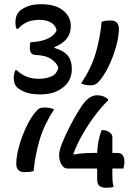

<svg xmlns="http://www.w3.org/2000/svg" viewBox="-20 -806 640 909"><path d="M364 -411Q411 -481 432.5 -552.5Q454 -624 461 -703Q479 -709 503 -709Q543 -709 543 -669Q543 -635 530 -587.5Q517 -540 495.5 -494.5Q474 -449 448 -420Q439 -410 430 -406Q421 -402 408 -402Q382 -402 364 -411ZM518 79Q505 83 483 83Q462 83 451 74.5Q440 66 440 41V-8H299Q283 -8 271.5 -26.5Q260 -45 260 -70V-74Q260 -92 273.5 -126.5Q287 -161 307 -200.5Q327 -240 347.5 -274Q368 -308 382 -324Q409 -355 441 -355Q470 -355 492 -336V-331Q461 -301 429.5 -259Q398 -217 371 -170Q344 -123 328 -79V-74Q354 -79 378.5 -80.5Q403 -82 428 -82H440Q441 -110 446 -136.5Q451 -163 461 -190H465Q484 -190 498 -180Q512 -170 512 -157V-82H534Q554 -82 561.5 -70.5Q569 -59 569 -40Q569 -30 567.5 -23Q566 -16 564 -8H512V25Q512 43 513.5 55.5Q515 68 518 79ZM236 -288Q190 -218 168.5 -147Q147 -76 139 4Q124 9 97 9Q57 9 57 -30Q57 -65 70 -112.5Q83 -160 104.5 -205.5Q126 -251 152 -280Q161 -291 169.5 -294Q178 -297 191 -297Q218 -297 236 -288ZM315 -681Q315 -614 238 -583V-579Q282 -566 301 -542.5Q320 -519 320 -482V-478Q320 -425 278.5 -392Q237 -359 172 -359Q126 -359 100 -369.5Q74 -380 60 -393Q45 -408 45 -438Q45 -456 53 -474H59Q100 -433 164 -433Q197 -433 223 -444Q249 -455 256 -486Q250 -507 223.5 -525.5Q197 -544 148 -546Q121 -546 121 -582Q121 -596 124 -606Q173 -608 205.5 -623Q238 -638 248 -662Q244 -686 222 -699Q200 -712 167 -712Q134 -712 110 -702Q86 -692 65 -669H59Q55 -677 54 -685Q53 -693 53 -701Q53 -715 57 -728Q61 -741 71 -752Q83 -764 108.5 -775Q134 -786 173 -786Q244 -786 279.5 -756Q315 -726 315 -685Z"/></svg>

Font: Recursive Mn Csl St
Style: Regular
Weight: 400
Monospace: yes
Version: Version 1.079;hotconv 1.0.112;makeotfexe 2.5.65598; ttfautoh